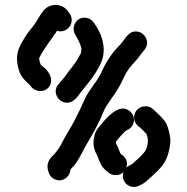

<svg xmlns="http://www.w3.org/2000/svg" viewBox="-20 -736 761 780"><path d="M266 -47C270 -52 274 -56 278 -60C293 -76 306 -102 318 -124C334 -156 354 -185 370 -217L387 -251C395 -269 402 -289 412 -305C434 -339 459 -369 476 -407L485 -425C496 -448 510 -467 526 -483C542 -499 553 -518 568 -535C593 -567 565 -612 527 -608C510 -606 501 -596 491 -584L479 -568C473 -559 469 -555 461 -547C429 -515 405 -473 386 -430L376 -414C373 -408 369 -403 365 -398C355 -384 345 -369 335 -354C324 -335 315 -312 305 -291L289 -259C279 -238 266 -216 255 -198L237 -166C226 -142 212 -121 195 -104C176 -86 169 -66 175 -45C179 -29 184 -18 198 -10C231 9 264 -16 266 -47ZM540 -225 551 -216 575 -192C577 -188 581 -171 581 -165C581 -147 574 -125 564 -115C551 -99 532 -83 517 -70C509 -64 500 -62 493 -55C503 -83 486 -101 470 -111C466 -119 464 -126 460 -136C456 -145 452 -150 450 -158C455 -168 482 -197 490 -204L499 -209C510 -214 518 -223 522 -235C534 -275 493 -308 458 -290L448 -285C436 -278 421 -265 403 -245C386 -226 375 -212 371 -204C367 -197 364 -188 362 -178C356 -151 363 -126 372 -110C379 -96 383 -81 391 -67C399 -51 411 -43 424 -32C443 -20 468 -23 482 -37C468 4 510 37 545 18C557 13 566 8 576 -1C595 -18 618 -38 635 -58C656 -81 668 -117 672 -158C674 -177 664 -216 657 -231C648 -250 627 -269 611 -284L600 -294C591 -302 580 -305 567 -304C527 -301 510 -253 540 -225ZM288 -591C296 -577 307 -558 311 -538C311 -537 311 -534 310 -531C310 -520 309 -520 303 -510C292 -487 274 -465 259 -446L249 -432C245 -427 241 -422 236 -415C228 -406 223 -401 217 -393C190 -362 218 -315 257 -319C274 -321 283 -331 293 -341C317 -375 345 -403 368 -440C387 -471 407 -503 400 -553L396 -573L390 -593C387 -600 382 -609 377 -619L368 -634C359 -647 353 -657 337 -662C295 -675 263 -628 288 -591ZM263 -681 257 -689C244 -707 227 -716 204 -716C183 -715 166 -706 153 -688C138 -668 123 -638 106 -619C88 -598 65 -561 55 -534C47 -511 48 -484 54 -461L60 -441C68 -423 83 -406 98 -394C101 -392 105 -386 107 -383C122 -366 150 -359 171 -375C195 -393 191 -426 173 -447C165 -458 154 -465 145 -474C142 -481 140 -490 139 -497C139 -499 139 -501 140 -502C161 -543 186 -572 212 -611C253 -598 288 -644 263 -681Z"/></svg>

Font: Dictator
Style: Regular
Weight: 500
Version: Version MIL.1277